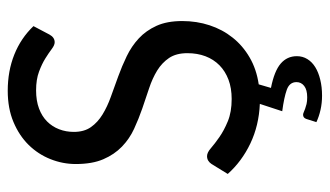

<svg xmlns="http://www.w3.org/2000/svg" viewBox="-199 -490 857 499"><g transform="rotate(-90 229.5 -240.5)"><path d="M180.7 118.7Q183.6 118.7 187.3 120.4Q190.9 122.1 196.3 124Q201.7 126 208.7 127.7Q215.8 129.4 226.1 129.4Q245.6 129.4 255.6 121.6Q265.6 113.8 265.6 101.6Q265.6 83.5 245.8 76.4Q226.1 69.3 189.9 64.5L209 6.3Q152.8 3.9 106.2 -18.3Q59.6 -40.5 26.9 -77.1L52.7 -119.1Q56.2 -124.5 61.3 -127.7Q66.4 -130.9 73.2 -130.9Q82.5 -130.9 94 -120.8Q105.5 -110.8 122.6 -98.9Q139.6 -86.9 163.8 -76.9Q188 -66.9 221.7 -66.9Q250 -66.9 272 -75.2Q293.9 -83.5 309.3 -98.6Q324.7 -113.8 332.8 -135Q340.8 -156.2 340.8 -182.1Q340.8 -210.9 328.4 -229.5Q315.9 -248 295.7 -260.5Q275.4 -272.9 249.5 -281.5Q223.6 -290 196.8 -299.3Q169.9 -308.6 144 -320.6Q118.2 -332.5 97.9 -352.1Q77.6 -371.6 65.2 -400.4Q52.7 -429.2 52.7 -472.2Q52.7 -505.9 65.4 -537.8Q78.1 -569.8 102.3 -594.5Q126.5 -619.1 161.9 -634Q197.3 -648.9 243.2 -648.9Q294.4 -648.9 337.2 -631.8Q379.9 -614.7 411.1 -582L389.2 -540.5Q381.8 -526.9 369.1 -526.9Q361.8 -526.9 351.8 -534.4Q341.8 -542 327.4 -551Q313 -560.1 292.7 -567.6Q272.5 -575.2 244.1 -575.2Q217.3 -575.2 197 -567.6Q176.8 -560.1 163.3 -546.6Q149.9 -533.2 143.1 -515.4Q136.2 -497.6 136.2 -477.1Q136.2 -450.2 148.7 -432.6Q161.1 -415 181.4 -402.6Q201.7 -390.1 227.5 -380.9Q253.4 -371.6 280.3 -361.8Q307.1 -352.1 333 -339.6Q358.9 -327.1 379.2 -308.3Q399.4 -289.6 411.9 -262.2Q424.3 -234.9 424.3 -195.3Q424.3 -157.7 413.3 -124.3Q402.3 -90.8 381.3 -64.5Q360.4 -38.1 329.8 -20.3Q299.3 -2.4 259.8 3.4L250.5 35.2Q294.4 43.9 313.7 60.5Q333 77.1 333 102.5Q333 117.7 325.4 129.9Q317.9 142.1 304.4 150.4Q291 158.7 272 163.3Q252.9 168 230.5 168Q211.4 168 193.8 164.1Q176.3 160.2 161.6 153.3L169.9 127Q172.9 118.7 180.7 118.7Z"/></g></svg>

Font: Carlito
Style: Regular
Weight: 400
Designer: Lukasz Dziedzic
Foundry: tyPoland Lukasz Dziedzic
Version: Version 1.104